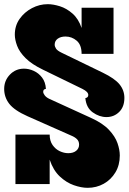

<svg xmlns="http://www.w3.org/2000/svg" viewBox="-52 -738 616 920"><path d="M19 -572Q19 -615 42 -647.5Q65 -680 101 -699Q137 -718 177 -718Q203 -718 235 -708Q267 -698 295.5 -673Q324 -648 339 -604V-701H492V-480H339Q339 -523 315.5 -543Q292 -563 262 -563Q239 -563 224.5 -552.5Q210 -542 210 -524Q210 -515 216.5 -505Q223 -495 244 -485L440 -390Q498 -362 521 -333.5Q544 -305 544 -269Q544 -226 519 -201.5Q494 -177 458 -177Q424 -177 392.5 -199.5Q361 -222 357 -268Q371 -270 371 -283Q371 -298 343 -312L154 -404Q100 -430 70.5 -459.5Q41 -489 30 -518.5Q19 -548 19 -572ZM80 -181Q17 -209 -7.5 -240.5Q-32 -272 -32 -312Q-32 -352 -4.5 -380.5Q23 -409 63 -409Q86 -409 109.5 -398.5Q133 -388 149.5 -366.5Q166 -345 168 -312Q155 -311 155 -298Q155 -291 162 -281.5Q169 -272 183 -265L382 -174Q440 -148 470 -116Q500 -84 511 -52Q522 -20 522 7Q522 53 501 88Q480 123 445 142.5Q410 162 368 162Q338 162 302 149.5Q266 137 234.5 107.5Q203 78 186 27V144H22V-93H186Q186 -63 200 -43Q214 -23 234.5 -13.5Q255 -4 275 -4Q299 -4 313 -15.5Q327 -27 327 -45Q327 -61 317 -71Q307 -81 290 -88Z"/></svg>

Font: Exile
Style: Regular
Weight: 400
Designer: Bartłomiej Rózga @rozgatype
Version: Version 1.000; ttfautohint (v1.8.4.7-5d5b)